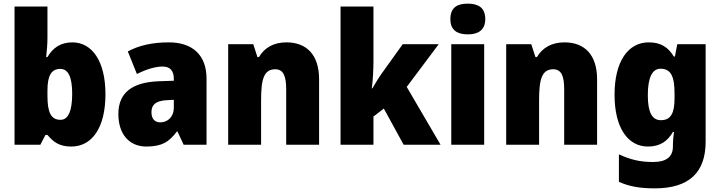

<svg xmlns="http://www.w3.org/2000/svg" viewBox="-20 -796 3961 1056"><path d="M241 -588V-760H60V0H202L230 -54H241C273 -16 305 10 372 10C486 10 560 -93 560 -278C560 -460 486 -563 378 -563C312 -563 269 -531 241 -482H234C238 -520 241 -556 241 -588ZM312 -417C356 -417 377 -371 377 -280C377 -185 355 -137 313 -137C260 -137 241 -178 241 -269V-298C241 -380 262 -417 312 -417Z M909 -563C818 -563 743 -546 683 -513L733 -389C785 -415 834 -430 874 -430C913 -430 936 -410 936 -362V-352L851 -349C708 -343 631 -287 631 -169C631 -59 690 10 785 10C869 10 910 -15 953 -73H956L990 0H1116V-363C1116 -494 1038 -563 909 -563ZM898 -245 936 -247V-202C936 -155 903 -123 862 -123C832 -123 813 -141 813 -179C813 -220 837 -242 898 -245Z M1556 -563C1485 -563 1435 -534 1404 -482H1396L1373 -553H1235V0H1416V-246C1416 -362 1432 -415 1494 -415C1539 -415 1554 -377 1554 -304V0H1735V-360C1735 -497 1664 -563 1556 -563Z M2034 -460V-760H1853V0H2034V-155L2091 -199L2200 0H2403L2217 -318L2393 -553H2195L2081 -394C2065 -372 2043 -336 2028 -310H2025C2031 -356 2034 -413 2034 -460Z M2553 -776C2495 -776 2457 -755 2457 -691C2457 -629 2496 -607 2553 -607C2608 -607 2649 -629 2649 -691C2649 -755 2609 -776 2553 -776ZM2643 -553H2462V0H2643Z M3085 -563C3014 -563 2964 -534 2933 -482H2925L2902 -553H2764V0H2945V-246C2945 -362 2961 -415 3023 -415C3068 -415 3083 -377 3083 -304V0H3264V-360C3264 -497 3193 -563 3085 -563Z M3548 -563C3435 -563 3360 -459 3360 -275C3360 -93 3433 10 3544 10C3613 10 3653 -22 3681 -70H3687C3683 -46 3681 -18 3681 1V10C3681 68 3643 95 3572 95C3499 95 3448 82 3384 53V204C3441 230 3501 240 3581 240C3773 240 3861 150 3861 -17V-553H3705L3692 -485H3686C3656 -535 3616 -563 3548 -563ZM3613 -418C3672 -418 3690 -372 3690 -281V-256C3690 -174 3670 -135 3615 -135C3567 -135 3543 -177 3543 -272C3543 -369 3567 -418 3613 -418Z"/></svg>

Font: Noto Sans Khmer SemiCondensed Black
Style: Regular
Weight: 900
Width: 4
Designer: Danh Hong and the Monotype Design Team
Foundry: Monotype Imaging Inc.
Version: Version 2.004